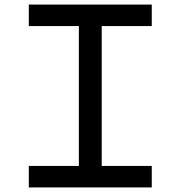

<svg xmlns="http://www.w3.org/2000/svg" viewBox="-20 -820 790 840"><path d="M106 0V-94H325V-706H106V-800H644V-706H425V-94H644V0Z"/></svg>

Font: Martian Mono SemiExpanded Light
Style: Regular
Weight: 300
Width: 6
Monospace: yes
Designer: Roman Shamin
Foundry: Evil Martians
Version: Version 0.930